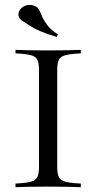

<svg xmlns="http://www.w3.org/2000/svg" viewBox="-20 -778 400 798"><path d="M44.4 0V-15.1Q86.9 -17.1 107.7 -22.5Q128.4 -27.8 135.3 -42.2Q142.1 -56.6 142.1 -84.5V-486.8Q142.1 -515.1 135.3 -529.3Q128.4 -543.5 107.7 -548.8Q86.9 -554.2 44.4 -556.2V-570.8Q65.4 -569.8 100.1 -569.1Q134.8 -568.4 179.2 -568.4Q221.7 -568.4 258.1 -569.1Q294.4 -569.8 315.9 -570.8V-556.2Q273.4 -554.2 252.4 -548.8Q231.4 -543.5 224.6 -529.3Q217.8 -515.1 217.8 -486.8V-84.5Q217.8 -56.2 224.6 -42Q231.4 -27.8 252.4 -22.5Q273.4 -17.1 315.9 -15.1V0Q294.4 -1 258.1 -1.7Q221.7 -2.4 179.2 -2.4Q134.8 -2.4 100.1 -1.7Q65.4 -1 44.4 0ZM220.7 -634.8 215.3 -624.5Q172.4 -637.7 147.9 -648.2Q123.5 -658.7 108.6 -668.2Q93.8 -677.7 79.1 -687.5Q62 -695.8 57.9 -709.2Q53.7 -722.7 62.5 -736.3Q70.8 -749.5 86.4 -754.9Q102.1 -760.3 120.1 -754.9Q134.8 -750.5 141.4 -739Q147.9 -727.5 154.5 -710.9Q161.1 -694.3 175.5 -674.8Q189.9 -655.3 220.7 -634.8Z"/></svg>

Font: Bacasime Antique
Style: Regular
Weight: 400
Designer: The DocRepair Project, Claus Eggers Sørensen
Foundry: Google
Version: Version 2.000